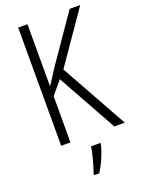

<svg xmlns="http://www.w3.org/2000/svg" viewBox="-171 -791 810 1090"><g transform="rotate(-20 233.5 -246.5)"><path d="M467 0 243 -403 458 -714H394L203 -437C175 -393 153 -361 139 -339V-714H83V0H139V-279L205 -358L404 0ZM298 70V61H241C236 102 215 176 202 211V221H232C261 178 286 117 298 70Z"/></g></svg>

Font: Noto Sans Devanagari Condensed Light
Style: Regular
Weight: 300
Width: 3
Designer: Jelle Bosma - Monotype Design Team
Foundry: Monotype Imaging Inc.
Version: Version 2.004